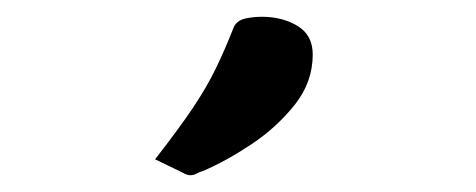

<svg xmlns="http://www.w3.org/2000/svg" viewBox="-20 -699 568 229"><path d="M165 -509Q193 -545 209.5 -569.5Q226 -594 237 -616.5Q248 -639 259 -667Q263 -675 273 -677Q283 -679 292 -679Q317 -679 335 -668Q353 -657 353 -634Q353 -601 331.5 -574Q310 -547 280 -527Q250 -507 222 -495Q218 -494 214.5 -492Q211 -490 207 -490Q203 -490 198 -493Z"/></svg>

Font: Young Serif Light
Style: Regular
Weight: 300
Designer: Bastien Sozeau
Foundry: NBR — Bastien Sozeau
Version: Version 5.001